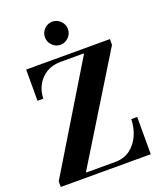

<svg xmlns="http://www.w3.org/2000/svg" viewBox="-174 -1081 978 1185"><g transform="rotate(-20 315.5 -488.5)"><path d="M16 -7V-37L431 -722V-728L613 -734V-716L194 -34V-21ZM16 0V-30H384Q442 -30 482.5 -60Q523 -90 545 -139Q567 -188 568 -245H607V0ZM63 -549V-754H613V-726H279Q224 -726 184.5 -701.5Q145 -677 123.5 -637Q102 -597 101 -549ZM315 -825Q285 -825 262.5 -847.5Q240 -870 240 -901Q240 -932 262.5 -954.5Q285 -977 315 -977Q346 -977 368.5 -954.5Q391 -932 391 -901Q391 -870 368.5 -847.5Q346 -825 315 -825Z"/></g></svg>

Font: Libre Bodoni SemiBold
Style: Regular
Weight: 600
Designer: Pablo Impallari, Rodrigo Fuenzalida
Foundry: Impallari Type
Version: Version 2.005;gftools[0.9.23]